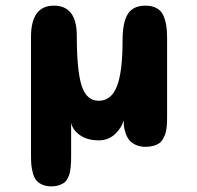

<svg xmlns="http://www.w3.org/2000/svg" viewBox="-20 -520 698 680"><path d="M89.8 27.8V-389.2Q89.8 -500 170.9 -500Q252 -500 252 -393.1Q252 -270.5 269 -216.8Q286.1 -163.1 330.1 -163.1Q373.5 -163.1 393.8 -213.6Q414.1 -264.2 414.1 -376Q414.1 -441.4 432.9 -470.7Q451.7 -500 495.1 -500Q519.5 -500 535.6 -490.7Q551.8 -481.4 559.1 -463.9Q566.4 -446.3 569.1 -428.5Q571.8 -410.6 571.8 -386.2V-112.8Q571.8 -97.7 571.5 -88.1Q571.3 -78.6 569.6 -65.4Q567.9 -52.2 564.9 -44.2Q562 -36.1 556.6 -26.9Q551.3 -17.6 543.2 -12.2Q535.2 -6.8 523.2 -3.4Q511.2 0 496.1 0Q475.1 0 460 -7.3Q444.8 -14.6 437 -24.9Q429.2 -35.2 424.6 -49.3Q419.9 -63.5 418.9 -73.5Q418 -83.5 418 -94.2Q410.6 -66.4 387 -44.7Q363.3 -22.9 330.1 -22.9Q290.5 -22.9 264.6 -40.3Q238.8 -57.6 231.9 -84V27.8Q231.9 43 231.7 52Q231.4 61 230 74.5Q228.5 87.9 226.1 95.9Q223.6 104 218.5 113.5Q213.4 123 206.1 127.9Q198.7 132.8 187.5 136.5Q176.3 140.1 162.1 140.1Q142.6 140.1 128.7 133.5Q114.7 127 107.4 117.2Q100.1 107.4 95.9 91.1Q91.8 74.7 90.8 61.3Q89.8 47.9 89.8 27.8Z"/></svg>

Font: Concert One
Style: Regular
Weight: 400
Designer: Johan Kallas, Mihkel Virkus
Foundry: Johan Kallas, Mihkel Virkus
Version: Version 1.003